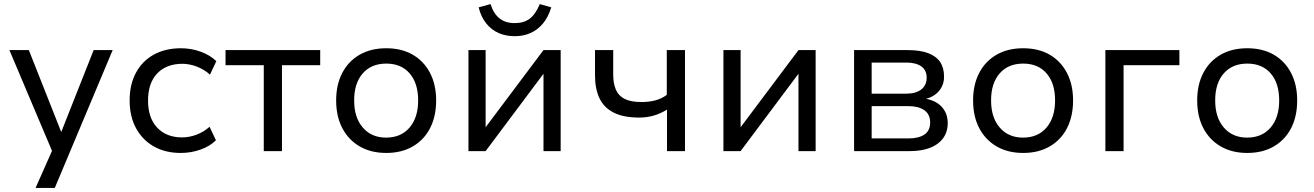

<svg xmlns="http://www.w3.org/2000/svg" viewBox="-20 -739 6428 939"><path d="M154 180 248 -32V31L26 -494H121L282 -87H277L438 -494H531L248 180Z M864 9Q788 9 732 -23Q676 -55 645 -112.5Q614 -170 614 -248Q614 -326 645 -383.5Q676 -441 732.5 -472Q789 -503 865 -503Q916 -503 962 -486Q1008 -469 1038 -440L1007 -374Q978 -400 942 -413.5Q906 -427 872 -427Q794 -427 749 -380Q704 -333 704 -247Q704 -162 749 -114.5Q794 -67 871 -67Q906 -67 941.5 -80.5Q977 -94 1005 -119L1036 -53Q1007 -24 961 -7.5Q915 9 864 9Z M1270 0V-420H1083V-494H1546V-420H1359V0Z M1869 9Q1794 9 1739 -23Q1684 -55 1654 -112.5Q1624 -170 1624 -248Q1624 -325 1654 -382.5Q1684 -440 1739 -471.5Q1794 -503 1869 -503Q1944 -503 1998.5 -471.5Q2053 -440 2083 -382.5Q2113 -325 2113 -248Q2113 -170 2083.5 -112.5Q2054 -55 1999 -23Q1944 9 1869 9ZM1868 -66Q1941 -66 1983 -115Q2025 -164 2025 -248Q2025 -332 1983.5 -380Q1942 -428 1869 -428Q1796 -428 1754 -380Q1712 -332 1712 -248Q1712 -164 1754.5 -115Q1797 -66 1868 -66Z M2271 0V-494H2355V-110H2350L2638 -494H2722V0H2638V-385H2643L2355 0ZM2497 -562Q2454 -562 2418.5 -577.5Q2383 -593 2357.5 -625Q2332 -657 2321 -703L2379 -719Q2394 -672 2423 -649Q2452 -626 2497 -626Q2542 -626 2570.5 -647.5Q2599 -669 2620 -719L2676 -703Q2661 -654 2634.5 -623Q2608 -592 2573.5 -577Q2539 -562 2497 -562Z M3242 0V-203Q3212 -184 3178 -174Q3144 -164 3106 -164Q3030 -164 2982 -188Q2934 -212 2912 -258Q2890 -304 2890 -369V-494H2979V-374Q2979 -331 2992 -300.5Q3005 -270 3035.5 -255Q3066 -240 3117 -240Q3154 -240 3184.5 -248Q3215 -256 3241 -275V-494H3330V0Z M3518 0V-494H3602V-110H3597L3885 -494H3969V0H3885V-385H3890L3602 0Z M4157 0V-494H4419Q4480 -494 4519.5 -479Q4559 -464 4578 -435.5Q4597 -407 4597 -364Q4597 -324 4573 -295Q4549 -266 4507 -255V-256Q4542 -250 4566 -233.5Q4590 -217 4602.5 -192.5Q4615 -168 4615 -137Q4615 -73 4566 -36.5Q4517 0 4428 0ZM4243 -62H4422Q4473 -62 4501 -81Q4529 -100 4529 -140Q4529 -180 4500.5 -200Q4472 -220 4422 -220H4243ZM4243 -281H4413Q4459 -281 4485.5 -301.5Q4512 -322 4512 -359Q4512 -396 4485.5 -414.5Q4459 -433 4413 -433H4243Z M4984 9Q4909 9 4854 -23Q4799 -55 4769 -112.5Q4739 -170 4739 -248Q4739 -325 4769 -382.5Q4799 -440 4854 -471.5Q4909 -503 4984 -503Q5059 -503 5113.5 -471.5Q5168 -440 5198 -382.5Q5228 -325 5228 -248Q5228 -170 5198.5 -112.5Q5169 -55 5114 -23Q5059 9 4984 9ZM4983 -66Q5056 -66 5098 -115Q5140 -164 5140 -248Q5140 -332 5098.5 -380Q5057 -428 4984 -428Q4911 -428 4869 -380Q4827 -332 4827 -248Q4827 -164 4869.5 -115Q4912 -66 4983 -66Z M5386 0V-494H5748V-420H5475V0Z M6080 9Q6005 9 5950 -23Q5895 -55 5865 -112.5Q5835 -170 5835 -248Q5835 -325 5865 -382.5Q5895 -440 5950 -471.5Q6005 -503 6080 -503Q6155 -503 6209.5 -471.5Q6264 -440 6294 -382.5Q6324 -325 6324 -248Q6324 -170 6294.5 -112.5Q6265 -55 6210 -23Q6155 9 6080 9ZM6079 -66Q6152 -66 6194 -115Q6236 -164 6236 -248Q6236 -332 6194.5 -380Q6153 -428 6080 -428Q6007 -428 5965 -380Q5923 -332 5923 -248Q5923 -164 5965.5 -115Q6008 -66 6079 -66Z"/></svg>

Font: Nunito Sans 8pt
Style: Regular
Weight: 400
Version: Version 3.101;gftools[0.9.27]